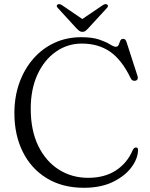

<svg xmlns="http://www.w3.org/2000/svg" viewBox="-20 -896 729 934"><path d="M651.5 -167.5Q651.5 -126 620.2 -83.2Q589 -40.5 530.2 -11.5Q471.5 17.5 388 17.5Q283.5 17.5 207.5 -29Q131.5 -75.5 90.8 -157.5Q50 -239.5 50 -345.5Q50 -425.5 74.2 -493Q98.5 -560.5 142.2 -610.5Q186 -660.5 245.2 -687.8Q304.5 -715 375 -715Q429 -715 462.8 -703.5Q496.5 -692 515 -680.2Q533.5 -668.5 542.5 -668.5Q553.5 -668.5 557.2 -678Q561 -687.5 564.8 -697.2Q568.5 -707 579.5 -707Q591 -707 595.5 -691.5L649.5 -524.5Q652 -516 648.5 -510Q645 -504 636.5 -503Q622 -501.5 615.5 -516Q572.5 -605 515.5 -644.5Q458.5 -684 378 -684Q308 -684 251.5 -644.2Q195 -604.5 162.2 -533.2Q129.5 -462 129.5 -367Q129.5 -261.5 166.2 -186.2Q203 -111 266.2 -71Q329.5 -31 408.5 -31Q489 -31 544 -67Q599 -103 625.5 -165.5Q632 -179.5 642.5 -178.5Q651.5 -177.5 651.5 -167.5ZM408.5 -757.5Q401.5 -750 395.5 -745.5Q389.5 -741 381.5 -741Q372.5 -741 366.2 -745.5Q360 -750 352.5 -757.5L261.5 -857Q251 -867.5 260.5 -874Q268 -879 280.5 -871.5L380.5 -803.5L481 -871.5Q493.5 -879 501 -874Q510 -867.5 500 -857Z"/></svg>

Font: Fraunces 9pt Light
Style: Regular
Weight: 300
Version: Version 1.000;[0bf87f6ff]